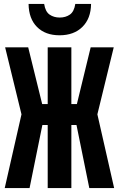

<svg xmlns="http://www.w3.org/2000/svg" viewBox="-20 -954 603 974"><path d="M4 0 89 -374 6 -714H123L194 -426H222V-714H342V-426H370L440 -714H557L474 -374L559 0H433L368 -320H342V0H222V-320H195L130 0ZM282 -775Q210 -775 168 -817Q126 -859 125 -934H204Q210 -895 231.5 -880Q253 -865 283 -865Q313 -865 334.5 -880Q356 -895 362 -934H442Q441 -860 398 -817.5Q355 -775 282 -775Z"/></svg>

Font: Noto Sans Mono SemiCondensed
Style: Bold
Weight: 700
Width: 4
Designer: Monotype Design Team
Foundry: Monotype Imaging Inc.
Version: Version 2.014